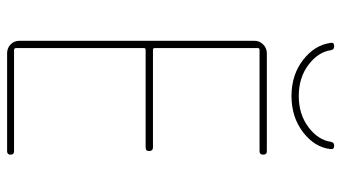

<svg xmlns="http://www.w3.org/2000/svg" viewBox="-230 -730 960 540"><g transform="rotate(90 250.0 -460.0)"><path d="M129.9 0Q115.2 0 105 -9.8Q94.7 -19.5 94.7 -35.2V-695.3Q94.7 -710 105 -720.2Q115.2 -730.5 129.9 -730.5H405.3Q415 -730.5 415 -720.2Q415 -710 405.3 -710H120.1Q115.2 -710 115.2 -705.1V-415Q115.2 -410.2 120.1 -410.2H394.5Q404.3 -410.2 404.8 -399.9Q405.3 -389.6 394.5 -389.6H120.1Q115.2 -389.6 115.2 -384.8V-25.4Q115.2 -20.5 120.1 -19.5H405.3Q415 -19.5 415 -9.8Q415 0 405.3 0ZM100.6 -910.2Q98.6 -919.9 110.4 -919.9Q119.1 -919.9 121.1 -911.1Q126 -875 162.1 -847.7Q198.2 -820.3 250 -820.3Q301.8 -820.3 337.9 -847.7Q374 -875 378.9 -911.1Q380.9 -919.9 389.6 -919.9Q400.4 -919.9 399.4 -910.2Q394.5 -865.2 352.1 -832.5Q309.6 -799.8 250 -799.8Q190.4 -799.8 148.4 -832.5Q106.4 -865.2 100.6 -910.2Z"/></g></svg>

Font: Rounded Mgen+ 1m thin
Style: Regular
Weight: 100
Designer: [Source Han Sans]
Ryoko NISHIZUKA  (kana & ideographs); Paul D. Hunt (Latin, Greek & Cyrillic); Wenlong ZHANG  (bopomofo
Version: Version 1.059.20150602